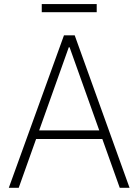

<svg xmlns="http://www.w3.org/2000/svg" viewBox="-20 -896 661 916"><path d="M69.3 0H22L285.2 -727.5H336.4L598.1 0H551.3L312 -670.4H308.1ZM136.2 -273.9H485.4V-232.9H136.2ZM441.4 -876.5V-837.9H179.2V-876.5Z"/></svg>

Font: Inter Tight ExtraLight
Style: Regular
Weight: 250
Designer: Rasmus Andersson
Foundry: rsms
Version: Version 3.004